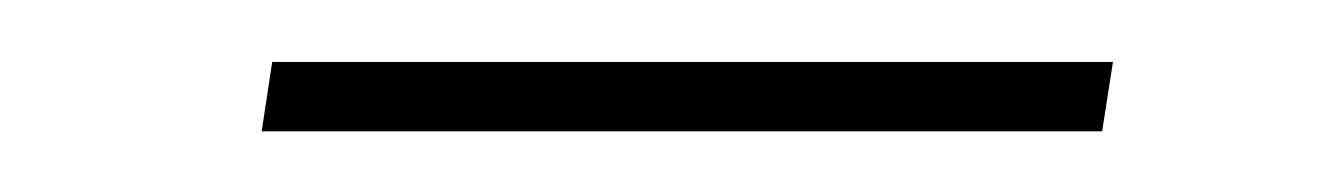

<svg xmlns="http://www.w3.org/2000/svg" viewBox="-20 -331 430 62"><path d="M339.4 -311 335.9 -288.6H64.5L67.9 -311Z"/></svg>

Font: Inter 28pt Thin
Style: Italic
Weight: 250
Italic angle: -9.3988°
Designer: Rasmus Andersson
Foundry: rsms
Version: Version 4.001;git-66647c0bb